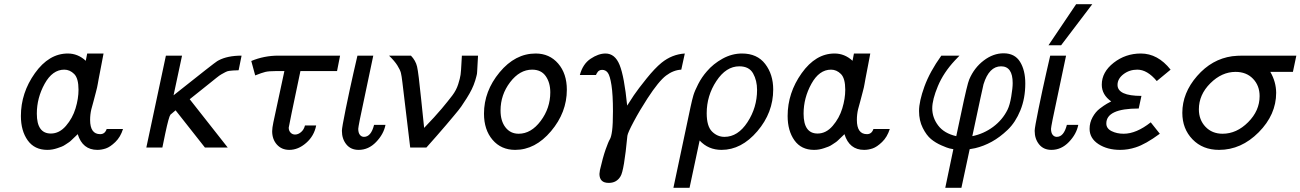

<svg xmlns="http://www.w3.org/2000/svg" viewBox="-20 -714 6292 929"><path d="M81.1 -152.8Q81.1 -264.6 148.9 -359.9Q216.8 -455.1 308.1 -455.1Q356.9 -455.1 395 -419.9L401.9 -455.1H481Q476.1 -430.2 470.9 -402.1Q465.8 -374 462.9 -360.6Q460 -347.2 457.5 -332.5Q455.1 -317.9 453.1 -307.9Q451.2 -297.9 449.7 -290.5Q448.2 -283.2 444.6 -270Q440.9 -256.8 439.5 -250.5Q438 -244.1 431.9 -221.7Q425.8 -199.2 421.9 -185.1Q416 -160.2 416 -133.8Q416 -64.9 464.8 -64.9Q487.8 -64.9 496.1 -89.8H575.2Q563 -50.8 538.1 -26.9Q513.2 -2.9 492.2 4.2Q471.2 11.2 451.2 11.2Q379.4 11.2 356 -64.9L349.1 -58.1Q342.3 -51.3 338.6 -48.1Q335 -44.9 326.9 -36.9Q318.8 -28.8 312.5 -24.9Q306.2 -21 296.6 -14.4Q287.1 -7.8 278.1 -4.4Q269 -1 257.6 2.9Q246.1 6.8 234.1 9Q222.2 11.2 209 11.2Q147 11.2 114 -34.9Q81.1 -81.1 81.1 -152.8ZM158.2 -164.1Q158.2 -67.9 226.1 -67.9Q267.1 -67.9 299.1 -105Q331.1 -142.1 345.5 -189.5Q359.9 -236.8 359.9 -279.8Q359.9 -335 338.9 -356Q317.9 -377 291 -377Q233.9 -377 196 -308.6Q158.2 -240.2 158.2 -164.1Z M688 0 782.7 -444.8H860.8L819.8 -252.9Q1020 -412.1 1030.8 -418Q1032.7 -419.9 1037.6 -421.9Q1080.6 -444.8 1148.9 -444.8L1134.8 -375L1133.8 -374Q1117.7 -374 1108.2 -373Q1098.6 -372.1 1089.1 -371.1Q1079.6 -370.1 1069.6 -364.5Q1059.6 -358.9 1051.3 -354.5Q1043 -350.1 1026.4 -336.7Q1009.8 -323.2 996.3 -312.5Q982.9 -301.8 952.9 -277.8Q922.9 -253.9 897.9 -233.9L1082 0H971.7L829.6 -180.2Q829.6 -180.2 804.7 -159.2Q796.9 -149.4 779.8 -68.8Q772 -29.8 765.6 0Z M1195.8 -418.9Q1257.8 -444.8 1326.7 -444.8H1625.5L1610.8 -370.1H1433.6Q1376.5 -99.1 1377 -96.2Q1377 -82 1385.7 -72.5Q1394.5 -63 1407.7 -63Q1422.9 -63 1436.8 -75Q1450.7 -86.9 1455.6 -106.9H1509.8Q1500 -56.2 1461.4 -22.5Q1422.9 11.2 1379.9 11.2Q1342.8 11.2 1319.8 -14.4Q1296.9 -40 1296.9 -79.1Q1296.9 -94.2 1302.7 -122.1L1356 -370.1H1314.9Q1280.8 -370.1 1263.7 -366Q1246.6 -361.8 1214.8 -349.1Z M1634.3 -81.1Q1634.3 -96.2 1652.8 -187Q1671.4 -277.8 1690.4 -361.8L1709.5 -444.8H1786.1L1721.2 -136.2Q1713.4 -96.2 1713.4 -90.8Q1713.4 -71.8 1721.2 -61.8Q1729 -51.8 1741.2 -51.8Q1775.4 -51.8 1790 -109.9H1845.2Q1836.4 -64.9 1799.8 -26.9Q1763.2 11.2 1715.3 11.2Q1677.2 11.2 1655.8 -15.4Q1634.3 -42 1634.3 -81.1Z M1862.3 -444.8H1968.3Q1991.2 -420.9 1998 -391.8Q2004.9 -362.8 2018.1 -231Q2025.9 -148.9 2032.2 -95.2Q2085.4 -150.4 2117.2 -188.2Q2148.9 -226.1 2168.5 -252Q2188 -277.8 2197 -306.4Q2206.1 -335 2208.5 -352.5Q2210.9 -370.1 2212.9 -411.1Q2213.9 -433.1 2214.8 -444.8H2293Q2292 -428.7 2291 -409.4Q2290 -390.1 2289.6 -383.1Q2289.1 -376 2288.6 -366Q2288.1 -356 2286.6 -351.1Q2285.2 -346.2 2283.7 -339.6Q2282.2 -333 2279.3 -324.2Q2272.5 -302.2 2262.7 -282.2Q2252.9 -262.2 2238 -238.5Q2223.1 -214.8 2211.7 -198.5Q2200.2 -182.1 2175.5 -153.1Q2150.9 -124 2137.9 -108.4Q2125 -92.8 2092 -55.4Q2059.1 -18.1 2043 0H1964.8L1927.2 -314Q1923.3 -347.2 1919.7 -361.6Q1916 -376 1902.6 -397.5Q1889.2 -418.9 1862.3 -444.8Z M2321.8 -164.1Q2321.8 -272.9 2397.2 -364Q2472.7 -455.1 2571.8 -455.1Q2638.7 -455.1 2680.7 -406.5Q2722.7 -357.9 2722.7 -279.8Q2722.7 -169.9 2646.2 -79.3Q2569.8 11.2 2472.7 11.2Q2404.8 11.2 2363.3 -37.4Q2321.8 -85.9 2321.8 -164.1ZM2401.9 -179.2Q2401.9 -128.4 2425.8 -97.7Q2449.7 -66.9 2489.7 -66.9Q2549.8 -66.9 2596.2 -128.9Q2642.6 -190.9 2642.6 -267.1Q2642.6 -314 2620.6 -345.5Q2598.6 -377 2554.7 -377Q2494.6 -377 2448.2 -316.2Q2401.9 -255.4 2401.9 -179.2Z M2785.6 -351.1Q2799.8 -404.3 2837.6 -429.7Q2875.5 -455.1 2909.7 -455.1Q2955.6 -455.1 2978 -399.7Q3000.5 -344.2 3014.6 -203.1Q3026.9 -223.1 3047.1 -253.2Q3067.4 -283.2 3107.9 -333.5Q3148.4 -383.8 3180.7 -410.2Q3231.4 -451.2 3293.5 -455.1L3276.4 -377Q3238.3 -375 3202.9 -348.4Q3167.5 -321.8 3112.8 -237.8Q3075.7 -180.7 3046.6 -126.2Q3017.6 -71.8 3015.6 -57.1Q2999.5 112.8 2982.4 139.2Q2963.4 171.4 2924.8 170.9Q2880.9 170.9 2880.4 127.9Q2880.4 123 2882.8 108.9Q2897 46.9 2910.4 9Q2923.8 -28.8 2930.7 -39.8Q2937.5 -50.8 2941.7 -81.8Q2945.8 -112.8 2945.8 -175.8Q2945.8 -255.9 2938.7 -301.5Q2931.6 -347.2 2921.1 -361.6Q2910.6 -376 2893.6 -376Q2885.7 -376 2879.6 -372.6Q2873.5 -369.1 2871.1 -364.5Q2868.7 -359.9 2865.7 -356L2863.8 -351.1Z M3238.3 194.8 3321.3 -196.8Q3329.1 -232.9 3335.2 -253.4Q3341.3 -273.9 3358.4 -307.4Q3375.5 -340.8 3400.4 -369.1Q3431.2 -405.3 3476.3 -430.2Q3521.5 -455.1 3570.3 -455.1Q3643.6 -455.1 3682.4 -404.5Q3721.2 -354 3721.2 -280.8Q3721.2 -168.9 3644.3 -78.9Q3567.4 11.2 3471.2 11.2Q3407.2 11.2 3365.2 -34.2L3316.4 194.8ZM3399.4 -166Q3399.4 -103 3425.3 -77.4Q3451.2 -51.8 3485.4 -51.8Q3550.3 -51.8 3596.7 -122.8Q3643.1 -193.8 3643.1 -278.8Q3643.1 -324.7 3623.8 -358.9Q3604.5 -393.1 3557.1 -393.1Q3493.2 -393.1 3446.3 -322Q3399.4 -251 3399.4 -166Z M3791 -152.8Q3791 -264.6 3858.9 -359.9Q3926.8 -455.1 4018.1 -455.1Q4066.9 -455.1 4105 -419.9L4111.8 -455.1H4190.9Q4186 -430.2 4180.9 -402.1Q4175.8 -374 4172.9 -360.6Q4169.9 -347.2 4167.5 -332.5Q4165 -317.9 4163.1 -307.9Q4161.1 -297.9 4159.7 -290.5Q4158.2 -283.2 4154.5 -270Q4150.9 -256.8 4149.4 -250.5Q4147.9 -244.1 4141.8 -221.7Q4135.7 -199.2 4131.8 -185.1Q4126 -160.2 4126 -133.8Q4126 -64.9 4174.8 -64.9Q4197.8 -64.9 4206.1 -89.8H4285.2Q4272.9 -50.8 4248 -26.9Q4223.1 -2.9 4202.1 4.2Q4181.2 11.2 4161.1 11.2Q4089.4 11.2 4065.9 -64.9L4059.1 -58.1Q4052.2 -51.3 4048.6 -48.1Q4044.9 -44.9 4036.9 -36.9Q4028.8 -28.8 4022.5 -24.9Q4016.1 -21 4006.6 -14.4Q3997.1 -7.8 3988 -4.4Q3979 -1 3967.5 2.9Q3956.1 6.8 3944.1 9Q3932.1 11.2 3918.9 11.2Q3856.9 11.2 3824 -34.9Q3791 -81.1 3791 -152.8ZM3868.2 -164.1Q3868.2 -67.9 3936 -67.9Q3977.1 -67.9 4009 -105Q4041 -142.1 4055.4 -189.5Q4069.8 -236.8 4069.8 -279.8Q4069.8 -335 4048.8 -356Q4027.8 -377 4001 -377Q3943.8 -377 3906 -308.6Q3868.2 -240.2 3868.2 -164.1Z M4426.8 -176.8Q4426.8 -223.6 4452.9 -295.4Q4479 -367.2 4534.7 -444.8H4622.6L4600.6 -421.9Q4545.4 -362.8 4518.1 -297.4Q4490.7 -231.9 4490.7 -189.9Q4490.7 -145 4519.3 -106.9Q4547.9 -68.8 4606.9 -55.2Q4615.7 -98.1 4629.9 -163.1Q4660.6 -310.1 4669.9 -330.1Q4693.8 -386.2 4739.7 -421.1Q4785.6 -456.1 4835.9 -456.1Q4890.1 -456.1 4915.5 -415Q4940.9 -374 4940.9 -310.1Q4940.9 -238.3 4917.2 -180.2Q4893.6 -122.1 4855.7 -85.9Q4817.9 -49.8 4778.8 -28.3Q4739.7 -6.8 4698.7 2.9L4671.9 7.8L4631.8 194.8H4553.7L4592.8 7.8Q4585.9 6.8 4575 4.4Q4564 2 4535.4 -10.5Q4506.8 -22.9 4484.9 -41Q4462.9 -59.1 4444.8 -95Q4426.8 -130.9 4426.8 -176.8ZM4684.6 -55.2Q4739.7 -66.4 4785.2 -100.1Q4830.6 -133.8 4855 -183.1Q4866.2 -206.1 4873 -247.1Q4879.9 -288.1 4879.9 -312Q4879.9 -393.1 4823.7 -393.1Q4765.6 -393.1 4738.8 -306.2Q4736.3 -298.3 4684.6 -55.2Z M4986.3 -81.1Q4986.3 -96.2 5004.9 -187Q5023.4 -277.8 5042.5 -361.8L5061.5 -444.8H5138.2L5073.2 -136.2Q5065.4 -96.2 5065.4 -90.8Q5065.4 -71.8 5073.2 -61.8Q5081.1 -51.8 5093.3 -51.8Q5127.4 -51.8 5142.1 -109.9H5197.3Q5188.5 -64.9 5151.9 -26.9Q5115.2 11.2 5067.4 11.2Q5029.3 11.2 5007.8 -15.4Q4986.3 -42 4986.3 -81.1ZM5053.2 -495.1 5187 -693.8H5265.1L5114.3 -495.1Z M5252 -90.8Q5252 -120.6 5266.4 -146.7Q5280.8 -172.9 5301.3 -188.5Q5321.8 -204.1 5335.9 -212.2Q5350.1 -220.2 5356 -223.1H5356.9Q5311 -255.4 5311 -304.2Q5311 -365.2 5368.4 -410.2Q5425.8 -455.1 5500 -455.1Q5582 -455.1 5644 -377L5577.1 -321.8Q5531.2 -377 5482.9 -377Q5444.8 -377 5416 -355Q5387.2 -333 5387.2 -303.2Q5387.2 -250 5502.9 -250L5489.7 -189Q5332.5 -189 5333 -116.2Q5333 -92.3 5358.4 -79.6Q5383.8 -66.9 5417 -66.9Q5478 -66.9 5547.9 -122.1L5591.8 -66.9Q5522.9 -16.1 5475.1 -1Q5438 11.2 5399.9 11.2Q5337.9 11.2 5294.9 -16.8Q5252 -44.9 5252 -90.8Z M5700.7 -168Q5700.7 -264.2 5772.2 -346.2Q5843.8 -428.2 5941.9 -441.9Q5966.8 -444.8 5992.7 -444.8H6252.4L6235.8 -366.2H6126.5Q6154.3 -318.4 6154.8 -265.1Q6154.8 -159.2 6070.3 -74Q5985.8 11.2 5878.4 11.2Q5799.3 11.2 5750 -39.8Q5700.7 -90.8 5700.7 -168ZM5780.8 -185.1Q5780.8 -134.3 5812.7 -100.6Q5844.7 -66.9 5895.5 -66.9Q5963.4 -66.9 6019 -122.6Q6074.7 -178.2 6074.7 -249Q6074.7 -299.8 6042.7 -333Q6010.7 -366.2 5958.5 -366.2Q5891.6 -366.2 5836.2 -311Q5780.8 -255.9 5780.8 -185.1Z"/></svg>

Font: CMU Sans Serif
Style: Oblique
Weight: 500
Italic angle: -12°
Version: Version 0.7.0